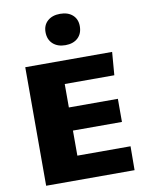

<svg xmlns="http://www.w3.org/2000/svg" viewBox="-104 -1060 879 1134"><g transform="rotate(-10 336.0 -493.0)"><path d="M79.1 0V-710.9H600.1L588.9 -572.8H291.5V-432.1H585.4V-293.5H291.5V-143.1H610.4L609.4 0ZM335.9 -797.9Q289.1 -797.9 261 -823.7Q232.9 -849.6 232.9 -894Q232.9 -936 261 -960.9Q289.1 -985.8 335.9 -985.8Q383.3 -985.8 410.9 -960.9Q438.5 -936 438.5 -894Q438.5 -849.6 410.9 -823.7Q383.3 -797.9 335.9 -797.9Z"/></g></svg>

Font: Comme Black
Style: Regular
Weight: 900
Version: Version 1.000;gftools[0.9.27]